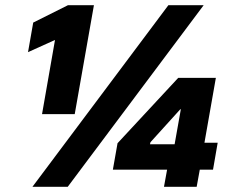

<svg xmlns="http://www.w3.org/2000/svg" viewBox="-20 -720 913 740"><path d="M624 -66H415L433 -168L667 -420H812L768 -170H819L801 -66H750L738 0H612ZM653 -164 677 -299H675L560 -172L558 -164ZM765 -700 241 0H105L629 -700ZM192 -566 88 -519 108 -633 242 -700H342L268 -280H142Z"/></svg>

Font: Chakra Petch
Style: Bold Italic
Weight: 700
Italic angle: -10°
Designer: Katatrad Aksorn Co.,Ltd.
Foundry: Cadson Demak Co.,Ltd.
Version: Version 1.000; ttfautohint (v1.6)